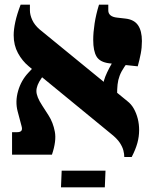

<svg xmlns="http://www.w3.org/2000/svg" viewBox="-20 -667 654 828"><path d="M516 10Q516 -3 512 -18.5Q508 -34 496.5 -51.5Q485 -69 460 -89L104 -381Q76 -404 57.5 -438Q39 -472 39 -515Q39 -540 46 -572.5Q53 -605 69 -647H109V-622Q109 -603 119 -581Q129 -559 151 -540L529 -231Q546 -218 557 -198.5Q568 -179 574 -155.5Q580 -132 580 -106Q580 -78 572.5 -50.5Q565 -23 548 10ZM32 0V-97H54Q67 -97 72 -103Q77 -109 73 -123L56 -187Q45 -229 58 -274.5Q71 -320 102 -353L146 -400L182 -363L159 -330Q137 -299 137 -274.5Q137 -250 162 -212L189 -170Q209 -139 216.5 -99Q224 -59 204 0ZM485 -260 427 -309Q427 -319 434 -336.5Q441 -354 451.5 -374Q462 -394 473 -410L507 -459L559 -439L516 -378Q503 -359 496 -340.5Q489 -322 487 -302.5Q485 -283 485 -260ZM574 -381 451 -394Q411 -399 396.5 -423Q382 -447 382 -495Q382 -527 388 -566Q394 -605 407 -647H447V-622Q447 -609 456.5 -601Q466 -593 485 -591L520 -587Q558 -583 575 -558.5Q592 -534 592 -490Q592 -462 587 -436Q582 -410 574 -381ZM243 141 246 69H435L432 141Z"/></svg>

Font: Noto Serif Hebrew Black
Style: Regular
Weight: 900
Version: Version 2.003